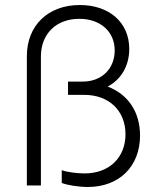

<svg xmlns="http://www.w3.org/2000/svg" viewBox="-20 -739 617 765"><path d="M330 6C455 6 538 -76 538 -199C538 -294 489 -364 409 -394C462 -422 495 -476 495 -544C495 -649 416 -719 298 -719C171 -719 87 -637 87 -515V0H143V-514C143 -604 204 -664 296 -664C380 -664 437 -613 437 -538C437 -465 385 -414 310 -414H251V-361H316C414 -361 480 -298 480 -204C480 -111 415 -48 317 -48C289 -48 246 -53 226 -61V-10C249 -1 294 6 330 6Z"/></svg>

Font: Fixel Display Light
Style: Regular
Weight: 300
Designer: AlfaBravo + MacPaw
Foundry: Kyrylo Tkachov, Marchela Mozhyna, Serhii Makarenko, Maria Weinstein, Zakhar Kryvoshyya
Version: Version 1.211